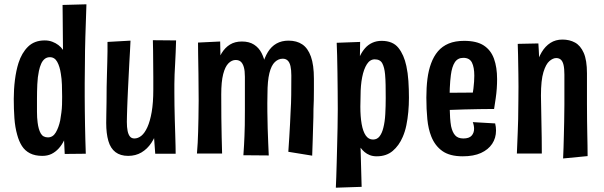

<svg xmlns="http://www.w3.org/2000/svg" viewBox="-20 -715 2807 893"><path d="M44 -255Q44 -300 49.5 -343.5Q55 -387 66 -422Q81 -469 110.5 -498Q140 -527 188 -527Q207 -527 223 -521Q239 -515 251.5 -505.5Q264 -496 273 -483Q273 -502 272.5 -529.5Q272 -557 272 -587Q272 -617 271.5 -644.5Q271 -672 271 -692L382 -695Q379 -610 377 -543Q375 -476 375 -423.5Q375 -371 374 -328Q374 -297 374 -264.5Q374 -232 374.5 -198.5Q375 -165 375.5 -131Q376 -97 377 -64.5Q378 -32 379 0L281 1L278 -62Q268 -41 253 -24.5Q238 -8 219.5 1Q201 10 177 10Q143 10 119.5 -2Q96 -14 82 -36Q68 -58 60 -88Q50 -123 47 -165.5Q44 -208 44 -255ZM152 -256Q152 -224 152 -195.5Q152 -167 155 -145Q159 -113 169.5 -94.5Q180 -76 203 -76Q226 -76 239.5 -99Q253 -122 260 -155Q263 -173 265.5 -191.5Q268 -210 268.5 -228.5Q269 -247 269 -265Q269 -293 268 -321Q267 -349 263 -372Q258 -406 246 -427.5Q234 -449 212 -449Q198 -449 188 -441Q178 -433 171.5 -418.5Q165 -404 161 -385Q155 -357 153.5 -323Q152 -289 152 -256Z M576 10Q540 10 517 -7.5Q494 -25 484 -59.5Q474 -94 474 -143Q474 -157 474.5 -182Q475 -207 475.5 -240.5Q476 -274 476 -311Q477 -343 477.5 -372Q478 -401 479 -427Q480 -453 480 -476.5Q480 -500 480 -520L587 -526Q586 -501 584.5 -475.5Q583 -450 581.5 -422.5Q580 -395 578.5 -363.5Q577 -332 575 -294Q574 -271 573 -249.5Q572 -228 571.5 -209.5Q571 -191 570.5 -175.5Q570 -160 570 -148Q570 -123 573.5 -106Q577 -89 584.5 -80Q592 -71 605 -71Q622 -71 637.5 -83.5Q653 -96 665.5 -123.5Q678 -151 685.5 -194Q693 -237 693 -298L738 -302Q738 -251 732 -204Q726 -157 714.5 -118Q703 -79 684 -50.5Q665 -22 638 -6Q611 10 576 10ZM702 0 694 -109Q694 -158 693.5 -205Q693 -252 693 -298Q693 -325 693 -356.5Q693 -388 692.5 -419Q692 -450 692 -478.5Q692 -507 691 -528L799 -527Q798 -497 797 -470Q796 -443 794.5 -417.5Q793 -392 792 -368.5Q791 -345 791 -324Q791 -303 791 -283Q791 -257 791.5 -224Q792 -191 793 -156.5Q794 -122 795 -91Q796 -60 796.5 -36Q797 -12 797 0Z M1230 8 1112 7Q1114 -19 1115 -39.5Q1116 -60 1117 -82Q1118 -104 1118.5 -132.5Q1119 -161 1119 -204Q1119 -225 1119 -244Q1119 -263 1119 -281.5Q1119 -300 1119 -319Q1119 -338 1119 -358Q1119 -386 1114 -403Q1109 -420 1100 -428Q1091 -436 1076 -436Q1058 -436 1042.5 -420.5Q1027 -405 1018 -370Q1009 -335 1009 -276L967 -229Q968 -281 972 -325.5Q976 -370 985.5 -406Q995 -442 1011 -468Q1027 -494 1050 -508Q1073 -522 1105 -522Q1139 -522 1161.5 -507.5Q1184 -493 1196.5 -468.5Q1209 -444 1215 -412.5Q1221 -381 1222.5 -346.5Q1224 -312 1224 -278Q1223 -235 1223.5 -194.5Q1224 -154 1225 -117.5Q1226 -81 1227.5 -49.5Q1229 -18 1230 8ZM896 -1Q898 -27 899.5 -51Q901 -75 901.5 -102Q902 -129 903 -164Q904 -199 904 -247Q904 -316 903 -371Q902 -426 901.5 -464Q901 -502 901 -517L1004 -522Q1005 -506 1005 -471.5Q1005 -437 1006 -387Q1007 -337 1009 -276Q1009 -217 1009.5 -167.5Q1010 -118 1011 -77.5Q1012 -37 1013 -1ZM1432 9 1321 -9Q1324 -47 1325.5 -78Q1327 -109 1329 -139Q1331 -169 1332 -204Q1334 -232 1334.5 -274Q1335 -316 1335 -364Q1335 -390 1331 -407.5Q1327 -425 1318 -433.5Q1309 -442 1295 -442Q1275 -442 1258.5 -426.5Q1242 -411 1233 -375Q1224 -339 1224 -278L1182 -224Q1182 -279 1186 -326Q1190 -373 1200 -410Q1210 -447 1226 -473Q1242 -499 1266 -512.5Q1290 -526 1322 -526Q1360 -526 1386 -508.5Q1412 -491 1426 -452Q1440 -413 1440 -349Q1440 -324 1440 -298Q1440 -272 1439.5 -249Q1439 -226 1438 -208Q1438 -169 1436.5 -134.5Q1435 -100 1434.5 -65.5Q1434 -31 1432 9Z M1542 158Q1543 138 1544 108.5Q1545 79 1546 42Q1547 5 1548 -36Q1549 -77 1550 -120.5Q1551 -164 1551 -207Q1551 -246 1550.5 -290.5Q1550 -335 1549.5 -378Q1549 -421 1548 -457Q1547 -493 1546 -516L1655 -520L1654 -454Q1664 -475 1678 -491Q1692 -507 1711.5 -516Q1731 -525 1755 -525Q1807 -525 1833 -492.5Q1859 -460 1870 -408Q1877 -376 1879.5 -338Q1882 -300 1882 -260Q1882 -227 1879 -194.5Q1876 -162 1870 -132.5Q1864 -103 1853 -78Q1836 -38 1806.5 -13Q1777 12 1732 12Q1714 12 1700 6.5Q1686 1 1675.5 -8Q1665 -17 1657 -28L1662 154ZM1656 -219Q1656 -173 1662 -138.5Q1668 -104 1681 -85Q1694 -66 1715 -66Q1734 -66 1745.5 -81Q1757 -96 1763 -121Q1770 -148 1772 -184.5Q1774 -221 1774 -259Q1774 -292 1773.5 -319.5Q1773 -347 1771 -369Q1768 -402 1758 -420.5Q1748 -439 1723 -439Q1701 -439 1686.5 -416.5Q1672 -394 1664.5 -356Q1657 -318 1657 -270Z M2132 12Q2072 12 2037.5 -12.5Q2003 -37 1986 -80Q1972 -115 1967.5 -161Q1963 -207 1963 -261Q1963 -308 1968 -348Q1973 -388 1985 -420Q1997 -453 2017 -476.5Q2037 -500 2067 -512.5Q2097 -525 2139 -525Q2197 -525 2230 -503.5Q2263 -482 2277.5 -442Q2292 -402 2292 -347Q2292 -326 2290.5 -303.5Q2289 -281 2285.5 -257.5Q2282 -234 2278 -208L2177 -270Q2180 -287 2182 -303.5Q2184 -320 2185 -335Q2186 -350 2186 -363Q2186 -402 2175 -424Q2164 -446 2135 -446Q2109 -446 2095.5 -425.5Q2082 -405 2077 -366Q2075 -353 2074 -337.5Q2073 -322 2072 -305Q2071 -288 2071 -270Q2071 -241 2071.5 -214.5Q2072 -188 2073.5 -166.5Q2075 -145 2078 -128Q2084 -100 2097 -85.5Q2110 -71 2135 -71Q2162 -71 2173.5 -84Q2185 -97 2185 -116Q2185 -123 2183.5 -131Q2182 -139 2179 -147L2283 -141Q2285 -133 2286 -124.5Q2287 -116 2287 -108Q2287 -73 2269 -46Q2251 -19 2217 -3.5Q2183 12 2132 12ZM1996 -200 1993 -283 2261 -285 2278 -208Q2278 -208 2259 -208Q2240 -208 2208.5 -207.5Q2177 -207 2139.5 -206Q2102 -205 2064.5 -203.5Q2027 -202 1996 -200Z M2713 11 2599 22Q2600 -2 2601 -28Q2602 -54 2602.5 -83.5Q2603 -113 2604 -148.5Q2605 -184 2605 -228Q2605 -245 2605 -267Q2605 -289 2605 -315Q2605 -341 2605 -368Q2605 -396 2601 -413Q2597 -430 2588.5 -437.5Q2580 -445 2567 -445Q2552 -445 2535.5 -431Q2519 -417 2507.5 -379.5Q2496 -342 2496 -270L2455 -222Q2455 -275 2459.5 -321.5Q2464 -368 2473.5 -406.5Q2483 -445 2499.5 -472.5Q2516 -500 2540 -515.5Q2564 -531 2596 -531Q2629 -531 2654.5 -517Q2680 -503 2695 -469Q2710 -435 2710 -374Q2710 -348 2710 -328Q2710 -308 2710 -292Q2710 -276 2710 -261.5Q2710 -247 2710 -233Q2710 -187 2710.5 -152.5Q2711 -118 2711.5 -90.5Q2712 -63 2712.5 -39Q2713 -15 2713 11ZM2384 -1Q2385 -27 2386 -50.5Q2387 -74 2388 -100Q2389 -126 2390 -161.5Q2391 -197 2391 -247Q2392 -316 2391 -369.5Q2390 -423 2389.5 -459.5Q2389 -496 2388 -511L2484 -513Q2485 -502 2486 -479.5Q2487 -457 2488.5 -425.5Q2490 -394 2492 -355Q2494 -316 2496 -270Q2497 -205 2498 -158Q2499 -111 2499.5 -74Q2500 -37 2500 -1Z"/></svg>

Font: Truculenta
Style: Bold
Weight: 700
Designer: Ivan Castro, Eva Sanz & Omnibus-Type Team
Foundry: Omnibus-Type
Version: Version 1.002